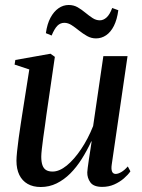

<svg xmlns="http://www.w3.org/2000/svg" viewBox="-20 -739 569 770"><path d="M143.5 11Q112.5 11 90.8 -1.5Q69 -14 57.5 -37.5Q46 -61 46 -94.5Q46 -107.5 48.5 -132.2Q51 -157 55 -185.8Q59 -214.5 62.8 -239.2Q66.5 -264 68.5 -276.5L97.5 -460.5L38.5 -480L41.5 -498.5L182.5 -523.5L200 -511L166 -277.5Q164 -260.5 160.5 -236.5Q157 -212.5 153.5 -187.5Q150 -162.5 147.8 -141.8Q145.5 -121 145.5 -110.5Q145.5 -90 150.2 -76.5Q155 -63 165 -57Q175 -51 191 -51Q218 -51 247.8 -75.2Q277.5 -99.5 305.2 -140.8Q333 -182 353.5 -233.5L394.5 -514H491.5L428 -78.5Q425.5 -61.5 429.2 -51.5Q433 -41.5 444 -41.5Q453.5 -41.5 466.2 -48.8Q479 -56 492.5 -71.5L503 -52Q493.5 -38 476.8 -23.5Q460 -9 438 0.8Q416 10.5 390 10.5Q355.5 10.5 342.5 -7.5Q329.5 -25.5 330 -48Q330 -52 331.8 -66.2Q333.5 -80.5 336.5 -99.8Q339.5 -119 342.5 -138.5Q345.5 -158 347.5 -172H346Q329 -135 308 -101.8Q287 -68.5 261.8 -43.2Q236.5 -18 207 -3.5Q177.5 11 143.5 11ZM164 -606Q169 -643 182.5 -668Q196 -693 214.8 -706Q233.5 -719 255.5 -719Q275.5 -719 291.5 -709.8Q307.5 -700.5 322.2 -688.2Q337 -676 351 -666.8Q365 -657.5 380.5 -657.5Q394.5 -657.5 407.2 -668.8Q420 -680 430 -707L454.5 -698Q449.5 -660.5 436.8 -635.2Q424 -610 405.5 -597.5Q387 -585 365 -585Q346 -585 329.2 -594.5Q312.5 -604 297.2 -616.2Q282 -628.5 267.5 -638Q253 -647.5 238 -647.5Q222 -647.5 210.2 -635.8Q198.5 -624 187 -596.5Z"/></svg>

Font: Merriweather 120pt
Style: Italic
Weight: 400
Italic angle: -7.8°
Version: Version 2.101